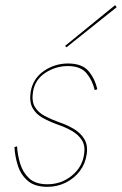

<svg xmlns="http://www.w3.org/2000/svg" viewBox="-20 -714 472 744"><path d="M46 -147 36 -144Q38 -107 49.5 -71.5Q61 -36 88 -13Q115 10 164 10Q202 10 235 -6.5Q268 -23 289.5 -51.5Q311 -80 316 -117Q321 -152 306.5 -175.5Q292 -199 266 -214.5Q240 -230 210 -240Q179 -251 153.5 -264.5Q128 -278 115 -300Q102 -322 108 -359Q116 -406 156 -432Q196 -458 243 -458Q292 -458 315 -430.5Q338 -403 347 -365L357 -368Q348 -409 323 -438.5Q298 -468 244 -468Q192 -468 150 -439Q108 -410 99 -359Q93 -320 106 -296Q119 -272 145 -257.5Q171 -243 204 -231Q234 -221 259 -206.5Q284 -192 297.5 -170.5Q311 -149 306 -117Q299 -66 258 -33Q217 0 164 0Q118 0 93.5 -22.5Q69 -45 58.5 -79Q48 -113 46 -147ZM432 -686 426 -694 232 -536 238 -531Z"/></svg>

Font: Jost* 200 Hairline Italic
Style: Italic
Weight: 100
Italic angle: -10°
Version: Version 3.200; ttfautohint (v0.97) -l 8 -r 50 -G 200 -x 14 -